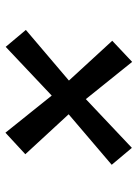

<svg xmlns="http://www.w3.org/2000/svg" viewBox="80 -676 508 709"><g transform="rotate(90 334.5 -322.0)"><path d="M470.5 -87.5 333.5 -258.5 153.5 -88.5 91 -163 278 -322 131 -482 209 -555.5 346.5 -384.5 526.5 -554.5 589 -480 402.5 -321 550 -161Z"/></g></svg>

Font: Merriweather Light 18pt Black
Style: Italic
Weight: 900
Italic angle: -7.8°
Version: Version 2.101